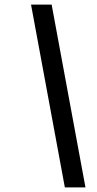

<svg xmlns="http://www.w3.org/2000/svg" viewBox="-20 -747 418 829"><path d="M260 62 114 -727H203L349 62Z"/></svg>

Font: Expletus Sans
Style: Italic
Weight: 400
Italic angle: -7°
Designer: Jasper de Waard
Foundry: Designtown
Version: Version 7.500